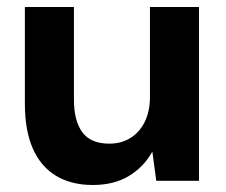

<svg xmlns="http://www.w3.org/2000/svg" viewBox="-20 -516 646 548"><path d="M245 12Q183 12 139.5 -14.5Q96 -41 73.5 -92.5Q51 -144 51 -219V-496H191V-232Q191 -171 215 -138.5Q239 -106 292 -106Q326 -106 352 -122Q378 -138 393 -168Q408 -198 408 -240V-496H548V0H426L415 -82H414Q390 -39 347.5 -13.5Q305 12 245 12Z"/></svg>

Font: DM Sans 28pt ExtraBold
Style: Regular
Weight: 800
Version: Version 4.004;gftools[0.9.30]